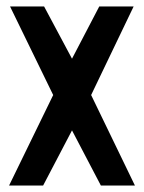

<svg xmlns="http://www.w3.org/2000/svg" viewBox="-20 -572 444 592"><path d="M8 0 144 -279 11 -552H116L202 -391L286 -552H392L261 -279L396 0H291L202 -170L113 0Z"/></svg>

Font: Stick No Bills SemiBold
Style: Regular
Weight: 600
Designer: Kosala Senevirathne, Siva Puranthara, Lasantha Premarathna, Tharique Azeez
Foundry: mooniak
Version: Version 2.000